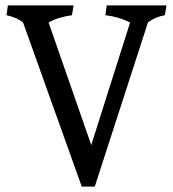

<svg xmlns="http://www.w3.org/2000/svg" viewBox="-20 -687 638 707"><path d="M4 -631 9 -667H251L245 -631Q193 -624 159 -604L316 -153L459 -604Q419 -625 368 -631L373 -667H593L587 -631Q553 -625 525 -605L329 0H281L65 -604Q44 -622 4 -631Z"/></svg>

Font: Caladea
Style: Regular
Weight: 400
Designer: Carolina Giovagnoli and Andres Torresi
Foundry: Carolina Giovagnoli & Andres Torresi
Version: Version 1.001